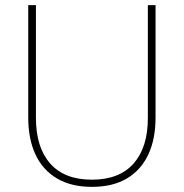

<svg xmlns="http://www.w3.org/2000/svg" viewBox="-20 -720 716 748"><path d="M338 8Q258 8 202.5 -24.5Q147 -57 118.5 -117.5Q90 -178 90 -262V-700H120V-260Q120 -146 175.5 -83Q231 -20 338 -20Q445 -20 500.5 -83Q556 -146 556 -260V-700H586V-262Q586 -178 557.5 -117.5Q529 -57 474 -24.5Q419 8 338 8Z"/></svg>

Font: Fustat ExtraLight
Style: Regular
Weight: 250
Designer: Mohamed Gaber, Khaled Hosny, Laura Garcia Mut
Foundry: Kief Type Foundry, Alif Type Foundry, Hard Type Foundry
Version: Version 1.007